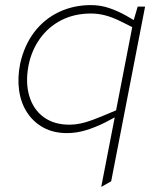

<svg xmlns="http://www.w3.org/2000/svg" viewBox="-20 -516 632 753"><path d="M243 6Q190 6 150.5 -15.5Q111 -37 86.5 -74.5Q62 -112 55 -161Q48 -210 59 -266Q75 -338 114 -389.5Q153 -441 210.5 -468.5Q268 -496 337 -496Q375 -496 409.5 -484Q444 -472 474 -455L512 -433L500 -409L456 -431Q422 -448 393.5 -455.5Q365 -463 337 -463Q272 -463 221 -437Q170 -411 137 -365Q104 -319 92 -260Q79 -192 95 -139Q111 -86 151.5 -56.5Q192 -27 252 -27Q281 -27 311.5 -35.5Q342 -44 382 -61L437 -84L440 -61L393 -36Q353 -16 316 -5Q279 6 243 6ZM377 217 501 -422 502 -429 520 -490H549L416 195Z"/></svg>

Font: REM Thin
Style: Italic
Weight: 250
Italic angle: -11°
Designer: Octavio Pardo
Foundry: Ashler Design
Version: Version 1.005;gftools[0.9.28]